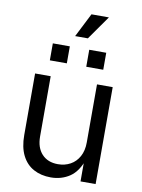

<svg xmlns="http://www.w3.org/2000/svg" viewBox="-99 -990 790 1065"><g transform="rotate(10 295.5 -458.0)"><path d="M262.2 6.8Q207 6.8 165.3 -15.9Q123.5 -38.6 100.3 -84.5Q77.1 -130.4 77.1 -199.2V-545.9H165V-206.5Q165 -143.6 198.2 -107.9Q231.4 -72.3 288.6 -72.3Q327.6 -72.3 358.6 -89.4Q389.6 -106.4 407.7 -139.4Q425.8 -172.4 425.8 -218.8V-545.9H514.2V0H429.2V-132.3H440.9Q415.5 -55.7 368.9 -24.4Q322.3 6.8 262.2 6.8ZM145 -631.8V-727.5H240.7V-631.8ZM350.1 -631.8V-727.5H445.8V-631.8ZM259.8 -788.6 328.1 -923.3H426.3L331.5 -788.6Z"/></g></svg>

Font: Atlassian Sans
Style: Regular
Weight: 400
Designer: Rasmus Andersson
Foundry: Modifications by Atlassian Pty Ltd, manufactured by rsms
Version: Version 4.001;git-9221beed3